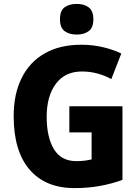

<svg xmlns="http://www.w3.org/2000/svg" viewBox="-20 -953 715 983"><path d="M335 -409H607V-32Q552 -12 491.5 -1Q431 10 361 10Q213 10 131.5 -84.5Q50 -179 50 -359Q50 -471 90.5 -553Q131 -635 208.5 -679.5Q286 -724 397 -724Q454 -724 507 -711.5Q560 -699 601 -679L550 -548Q518 -566 479.5 -576.5Q441 -587 399 -587Q313 -587 266 -524Q219 -461 219 -355Q219 -251 256 -189.5Q293 -128 371 -128Q394 -128 413.5 -130.5Q433 -133 449 -137V-275H335ZM373 -933Q411 -933 434.5 -915Q458 -897 458 -854Q458 -811 434 -793.5Q410 -776 373 -776Q335 -776 311 -793.5Q287 -811 287 -854Q287 -898 310.5 -915.5Q334 -933 373 -933Z"/></svg>

Font: Noto Sans Gujarati SemiCondensed ExtraBold
Style: Regular
Weight: 800
Width: 4
Designer: Jelle Bosma - Monotype Design Team, Universal Thirst
Foundry: Monotype Imaging Inc.
Version: Version 2.106; ttfautohint (v1.8.4.7-5d5b)